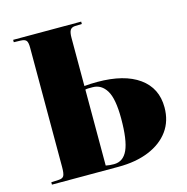

<svg xmlns="http://www.w3.org/2000/svg" viewBox="-107 -832 911 935"><g transform="rotate(-15 348.5 -365.0)"><path d="M41 0V-12L80 -14Q99 -15 105 -26.5Q111 -38 111 -70V-672Q111 -697 104.5 -706.5Q98 -716 76 -717L41 -718V-730H384V-718L350 -717Q332 -716 325 -704.5Q318 -693 318 -666V-423Q348 -426 383 -426Q519 -426 593.5 -372.5Q668 -319 668 -222Q668 -153 632 -103.5Q596 -54 530.5 -27Q465 0 377 0ZM318 -22Q336 -18 359 -18Q406 -18 428 -66.5Q450 -115 450 -224Q450 -324 424.5 -365.5Q399 -407 355 -407Q345 -407 335.5 -407Q326 -407 318 -405Z"/></g></svg>

Font: Literata 72pt ExtraBold
Style: Regular
Weight: 800
Designer: Latin by Veronika Burian and Jose Scaglione. Greek by Irene Vlachou. Cyrillic by Vera Evstafieva.
Foundry: TypeTogether
Version: Version 3.002